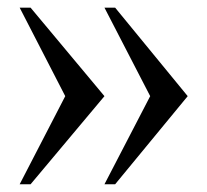

<svg xmlns="http://www.w3.org/2000/svg" viewBox="-20 -476 540 500"><path d="M252 -456.1H279.8L468.8 -225.6L279.8 3.9H252L371.1 -225.6ZM31.2 -456.1H59.6L252 -225.6L59.6 3.9H31.2L149.9 -225.6Z"/></svg>

Font: Jameel Khushkhati
Style: Regular
Weight: 400
Version: Version 3.5